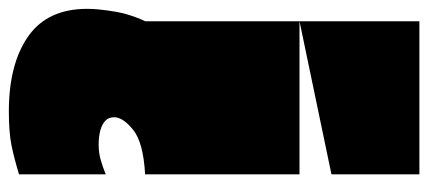

<svg xmlns="http://www.w3.org/2000/svg" viewBox="-295 -373 968 434"><g transform="rotate(90 189.0 -156.0)"><path d="M224 308Q117 308 54.5 264.5Q-8 221 -8 131Q-8 119 -7 108Q-6 97 -4.5 86Q-3 75 -1 64Q1 53 4 42.5Q7 32 11 21Q15 10 20 0Q20 -46 20 -91.5Q20 -137 20 -182.5Q20 -228 20 -273Q20 -292 20 -311Q20 -330 20 -349Q78 -349 135.5 -349Q193 -349 251 -349Q309 -349 366 -349Q366 -291 366 -233Q366 -175 366 -116.5Q366 -58 366 0Q294 4 265.5 27Q237 50 237 70Q237 82 244.5 89.5Q252 97 266 101Q280 105 299 105Q317 105 333 100.5Q349 96 366 89V285Q330 296 300.5 302Q271 308 224 308ZM20 -349Q20 -417 20 -485Q20 -553 20 -620H366Q366 -587 366 -554Q366 -521 366 -488Q366 -455 366 -422Q366 -422 365.5 -421.5Q365 -421 365 -421Q279 -403 192.5 -385Q106 -367 20 -349Z"/></g></svg>

Font: Climate Crisis
Style: Regular
Weight: 400
Version: Version 1.003